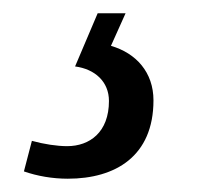

<svg xmlns="http://www.w3.org/2000/svg" viewBox="-20 -29 307 289"><path d="M82 240C154 240 211 206 211 122C211 80 185 51 147 40L169 -9H127L93 71C123 75 144 94 144 123C144 170 115 191 81 191C66 191 46 188 28 183L16 229C36 236 59 240 82 240Z"/></svg>

Font: Noto Serif ExtraCondensed
Style: Italic
Weight: 400
Width: 2
Italic angle: -12°
Designer: Monotype Design Team
Foundry: Monotype Imaging Inc.
Version: Version 2.014